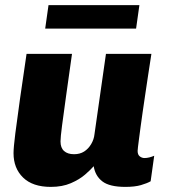

<svg xmlns="http://www.w3.org/2000/svg" viewBox="-20 -722 664 752"><path d="M179 10Q108 10 70.5 -26.5Q33 -63 33 -122Q33 -144 40 -199.5Q47 -255 58.5 -336Q70 -417 84 -511H262Q249 -419 239 -347.5Q229 -276 223 -230Q217 -184 217 -168Q217 -143 231 -130.5Q245 -118 270 -118Q293 -118 309.5 -128.5Q326 -139 337 -157.5Q348 -176 350 -196L395 -511H573Q566 -467 560 -426.5Q554 -386 548.5 -349.5Q543 -313 538.5 -281.5Q534 -250 530.5 -224Q527 -198 524.5 -178.5Q522 -159 520.5 -147Q519 -135 519 -131Q519 -116 527.5 -109.5Q536 -103 546 -103Q555 -103 565 -105.5Q575 -108 584 -112L570 -12Q556 -4 532 3Q508 10 471 10Q409 10 381 -11.5Q353 -33 347 -71Q335 -57 313 -38Q291 -19 257.5 -4.5Q224 10 179 10ZM157 -610 170 -702H526L513 -610Z"/></svg>

Font: Chivo Medium ExtraBold
Style: Italic
Weight: 800
Italic angle: -8.05°
Version: Version 2.002